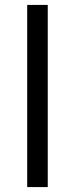

<svg xmlns="http://www.w3.org/2000/svg" viewBox="-20 -760 304 780"><path d="M90.5 0V-740H174V0Z"/></svg>

Font: Encode Sans Semi Expanded
Style: Regular
Weight: 400
Width: 6
Designer: Multiple Designers
Foundry: Impallari Type
Version: Version 2.000